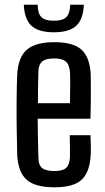

<svg xmlns="http://www.w3.org/2000/svg" viewBox="-20 -787 447 815"><path d="M276 -213H364Q365 -197 365.5 -171Q366 -145 365 -129Q361 -56 326.5 -24Q292 8 212 8Q128 8 92.5 -24.5Q57 -57 53 -129Q52 -175 51 -236.5Q50 -298 50.5 -360Q51 -422 53 -470Q57 -544 94 -576Q131 -608 211 -608Q291 -608 326 -576Q361 -544 365 -473Q365 -462 365.5 -430.5Q366 -399 365.5 -359Q365 -319 364 -283H140Q140 -243 141 -202Q142 -161 143 -120Q143 -86 159 -73.5Q175 -61 211 -61Q246 -61 260.5 -74Q275 -87 277 -120Q277 -135 277 -160Q277 -185 276 -213ZM211 -539Q173 -539 158 -525Q143 -511 143 -482Q142 -449 141.5 -416.5Q141 -384 141 -349H277Q278 -391 278 -429.5Q278 -468 277 -482Q274 -514 258.5 -526.5Q243 -539 211 -539ZM81 -767H140Q140 -730 155.5 -714.5Q171 -699 209 -699Q246 -699 261.5 -714.5Q277 -730 278 -767H336Q333 -704 303 -677Q273 -650 209 -650Q144 -650 114 -677Q84 -704 81 -767Z"/></svg>

Font: Big Shoulders Text Medium
Style: Regular
Weight: 500
Designer: Patric King
Foundry: XO Type Co
Version: Version 1.000; ttfautohint (v1.8.2)